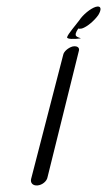

<svg xmlns="http://www.w3.org/2000/svg" viewBox="-20 -527 327 586"><path d="M221 -373C223 -382 215 -388 201 -385C188 -381 175 -370 173 -360L75 19C72 31 80 40 94 39C109 38 123 26 125 14ZM280 -481C291 -499 289 -511 272 -506C256 -501 233 -482 222 -465C210 -449 188 -424 185 -414C182 -407 207 -407 227 -410C215 -415 202 -415 219 -440C221 -439 225 -439 230 -440C246 -445 268 -464 280 -481Z"/></svg>

Font: Hi. Perspective
Style: Perspective
Weight: 400
Designer: Mew Too, Robert Jablonski
Foundry: Cannot Into Space Fonts
Version: Version 1.996